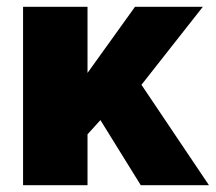

<svg xmlns="http://www.w3.org/2000/svg" viewBox="-20 -546 636 566"><path d="M395 0 276 -192 238 -150V0H48V-526H238V-331L378 -526H578L397 -296L596 0Z"/></svg>

Font: Raleway-v4020 Black
Style: Regular
Weight: 900
Designer: Matt McInerney, Pablo Impallari, Rodrigo Fuenzalida
Foundry: Matt McInerney, Pablo Impallari, Rodrigo Fuenzalida
Version: Version 4.020;PS 004.020;hotconv 1.0.88;makeotf.lib2.5.64775